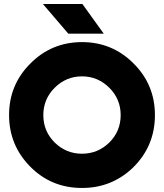

<svg xmlns="http://www.w3.org/2000/svg" viewBox="-20 -921 814 953"><path d="M319 -754H495L389 -901H193ZM387 -542Q466 -542 523 -485Q551 -457 565 -423Q579 -389 579 -350Q579 -270 523 -214Q466 -158 387 -158Q308 -158 251 -214Q195 -270 195 -350Q195 -389 209 -423Q223 -457 251 -485Q308 -542 387 -542ZM387 -712Q235 -712 129 -604Q25 -499 25 -350Q25 -201 129 -95Q234 12 387 12Q534 12 639 -88Q749 -195 749 -350Q749 -502 641 -608Q536 -712 387 -712Z"/></svg>

Font: Unageo
Style: Black
Weight: 900
Designer: Richard Sepsi
Foundry: Richard Sepsi
Version: Version 2.000